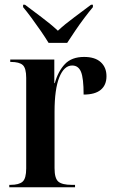

<svg xmlns="http://www.w3.org/2000/svg" viewBox="-20 -786 480 806"><path d="M19 0V-10H24Q60 -10 75 -23.5Q90 -37 90 -79V-459Q90 -500 75.5 -513Q61 -526 26 -526H23V-536H208V-437H210Q224 -487 252.5 -517Q281 -547 333 -547Q379 -547 403 -525Q427 -503 427 -466Q427 -429 403 -409Q379 -389 331 -389Q331 -458 320 -484.5Q309 -511 283 -511Q249 -511 229 -461.5Q209 -412 209 -317V-80Q209 -37 225 -23.5Q241 -10 281 -10H295V0ZM184 -606Q170 -629 151 -656.5Q132 -684 112.5 -710.5Q93 -737 77 -756V-766H85Q114 -744 153.5 -714.5Q193 -685 223 -657Q253 -685 292.5 -714Q332 -743 362 -766H370V-756Q354 -737 334 -710.5Q314 -684 295.5 -656.5Q277 -629 262 -606Z"/></svg>

Font: Noto Serif Display Condensed SemiBold
Style: Regular
Weight: 600
Width: 3
Designer: Monotype Design Team
Foundry: Monotype Imaging Inc.
Version: Version 2.009